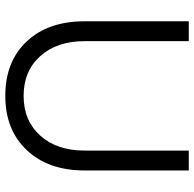

<svg xmlns="http://www.w3.org/2000/svg" viewBox="-24 -716 751 744"><g transform="rotate(90 352.0 -344.5)"><path d="M641 -296Q641 -156 562.5 -72.5Q484 11 352 11Q219 11 141 -72Q63 -155 63 -296V-700H140V-296Q140 -189 198 -124.5Q256 -60 352 -60Q448 -60 506 -124.5Q564 -189 564 -296V-700H641Z"/></g></svg>

Font: Red Hat Display
Style: Regular
Weight: 400
Designer: Pentagram / MCKL
Foundry: Pentagram / MCKL
Version: Version 1.003; Red Hat Display